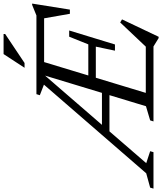

<svg xmlns="http://www.w3.org/2000/svg" viewBox="-6 -964 928 1099"><g transform="rotate(-90 458.5 -414.0)"><path d="M74.5 -41.5 143 -19 137.5 0H-71L-65.5 -19L16.5 -41.5L524 -627L463.5 -650.5L469.5 -670H666.5L463.5 0H313.5L319.5 -19L400.5 -43L580 -635L585.5 -632ZM790.5 29.5 742.5 0H415L429.5 -44H771.5L732 -34L880 -190.5L897.5 -180L798 29.5ZM238 -252 252 -295H518L504.5 -252ZM718.5 -220.5 741.5 -330H516L529 -373H754.5L798.5 -482.5H834L794 -351.5L754 -220.5ZM929.5 -478.5 902 -635.5 922.5 -626H605.5L620 -670H920L980.5 -694.5H988L953.5 -478.5ZM620.5 -738 699 -858H814V-849L648 -738Z"/></g></svg>

Font: Newsreader 16pt
Style: Italic
Weight: 400
Italic angle: -17°
Designer: Hugues Gentile
Foundry: Production Type
Version: Version 1.003